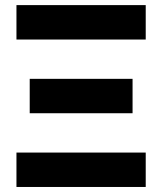

<svg xmlns="http://www.w3.org/2000/svg" viewBox="-20 -743 645 763"><path d="M45.4 -722.7V-585.9H559.1V-722.7ZM98.1 -429.7V-293H506.8V-429.7ZM45.4 -136.7V0H559.1V-136.7Z"/></svg>

Font: Giphurs ExtraBold
Style: Regular
Weight: 800
Version: Version 1.000